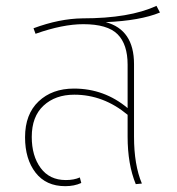

<svg xmlns="http://www.w3.org/2000/svg" viewBox="-20 -630 609 659"><path d="M440 -410V-161Q440 -64 467 0L446 2Q418 -66 418 -161V-236Q335 -305 235 -305Q170 -305 129.5 -267.5Q89 -230 89 -160Q89 -95 119.5 -53.5Q150 -12 206 -12Q234 -12 254 -21L259 -2Q235 9 204 9Q138 9 102 -37.5Q66 -84 66 -159Q66 -238 112.5 -282Q159 -326 234 -326Q338 -326 418 -259V-408Q418 -478 383.5 -512.5Q349 -547 266 -547Q195 -547 102 -514L95 -533Q184 -566 263 -567Q425 -567 517 -610L529 -587Q461 -559 343 -554Q440 -528 440 -410Z"/></svg>

Font: FiraGO Thin
Style: Regular
Weight: 100
Designer: bBox Type
Foundry: bBox Type GmbH
Version: Version 1.001;PS 001.001;hotconv 1.0.88;makeotf.lib2.5.64775